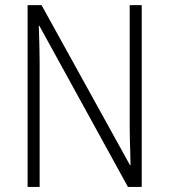

<svg xmlns="http://www.w3.org/2000/svg" viewBox="-20 -734 665 754"><path d="M536.6 0H482.4L134.8 -632.3H132.3Q133.3 -609.9 133.8 -586.7Q134.3 -563.5 135 -538.1Q135.7 -512.7 135.7 -485.4V0H88.4V-713.9H143.1L490.2 -85.9H492.7Q492.2 -109.4 491.5 -135.7Q490.7 -162.1 490 -187.7Q489.3 -213.4 489.3 -234.4V-713.9H536.6Z"/></svg>

Font: Open Sans SemiCondensed Light
Style: Regular
Weight: 300
Width: 4
Designer: Monotype Design Team
Foundry: Monotype Imaging Inc.
Version: Version 3.000